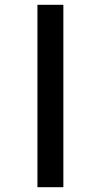

<svg xmlns="http://www.w3.org/2000/svg" viewBox="-20 -780 420 800"><path d="M136 0V-760H244V0Z"/></svg>

Font: Noto Serif Black
Style: Regular
Weight: 900
Designer: Monotype Design Team
Foundry: Monotype Imaging Inc.
Version: Version 2.014; ttfautohint (v1.8.4.7-5d5b)